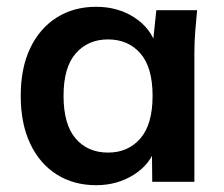

<svg xmlns="http://www.w3.org/2000/svg" viewBox="-20 -535 660 565"><path d="M263 10Q197 10 147 -21.5Q97 -53 69 -112Q41 -171 41 -253Q41 -335 69 -393.5Q97 -452 147 -483.5Q197 -515 263 -515Q327 -515 375.5 -483.5Q424 -452 440 -399H429L440 -505H560Q557 -474 554.5 -442Q552 -410 552 -379V0H428L427 -104H439Q423 -52 374 -21Q325 10 263 10ZM298 -86Q357 -86 393 -127.5Q429 -169 429 -253Q429 -337 393 -378Q357 -419 298 -419Q239 -419 203 -378Q167 -337 167 -253Q167 -169 202.5 -127.5Q238 -86 298 -86Z"/></svg>

Font: Mulish ExtraLight
Style: Bold
Weight: 700
Version: Version 3.603